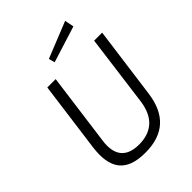

<svg xmlns="http://www.w3.org/2000/svg" viewBox="-264 -1075 1218 1218"><g transform="rotate(-45 345.5 -466.0)"><path d="M544 -942 300 -844 311 -803 556 -880ZM592 -240 657 -723H585L521 -237C503 -115 434 -55 321 -55C209 -55 158 -116 175 -237L240 -723H165L102 -252C79 -79 139 10 312 10C482 10 570 -78 592 -240Z"/></g></svg>

Font: United Sans Light
Style: Italic
Weight: 300
Italic angle: -8°
Designer: Pablo Impallari, Rodrigo Fuenzalida (Modified by Dan O. Williams)
Version: Version 1.000;PS 001.000;hotconv 1.0.88;makeotf.lib2.5.64775